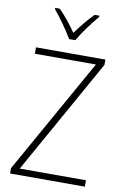

<svg xmlns="http://www.w3.org/2000/svg" viewBox="-102 -1006 691 1065"><g transform="rotate(10 243.5 -474.0)"><path d="M226 -791H261C285 -834 334 -900 369 -941V-948H342C306 -911 272 -869 243 -829C216 -869 179 -915 146 -948H120V-941C152 -903 201 -835 226 -791ZM454 0V-36H81L444 -684V-714H53V-678H397L33 -30V0Z"/></g></svg>

Font: Noto Sans Devanagari SemiCondensed ExtraLight
Style: Regular
Weight: 200
Width: 4
Designer: Jelle Bosma - Monotype Design Team
Foundry: Monotype Imaging Inc.
Version: Version 2.004